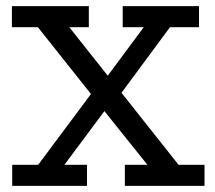

<svg xmlns="http://www.w3.org/2000/svg" viewBox="-20 -609 704 629"><path d="M20 0V-69H105L278 -301L104 -520H19V-589H271V-520H207L333 -361L451 -520H382V-589H632V-520H537L378 -305L565 -69H650V0H389V-69H463L322 -245L191 -69H265V0Z"/></svg>

Font: Podkova VF Beta
Style: Regular
Weight: 400
Designer: Ilya Yudin
Foundry: Cyreal (www.cyreal.org)
Version: Version 2.100